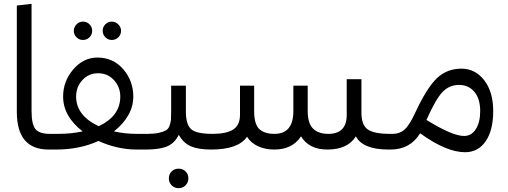

<svg xmlns="http://www.w3.org/2000/svg" viewBox="-20 -782 2655 1004"><path d="M68 -197V-753L145 -762V-202Q145 -133 165 -107.5Q185 -82 241 -82L254 -41L234 0Q68 0 68 -197Z M366 -621Q366 -640 380 -654.5Q394 -669 414 -669Q434 -669 448 -655Q462 -641 462 -621Q462 -601 448 -587Q434 -573 414 -573Q394 -573 380 -587Q366 -601 366 -621ZM565 -669Q584 -669 598.5 -654.5Q613 -640 613 -621Q613 -601 599 -587Q585 -573 565 -573Q545 -573 531 -587Q517 -601 517 -621Q517 -641 531 -655Q545 -669 565 -669ZM748 -82 763 -41 743 0H696Q593 0 495 -45Q397 0 273 0H234L214 -41L241 -82H283Q354 -82 412 -95Q310 -174 310 -277Q310 -357 363 -419Q416 -481 489 -481Q572 -481 624.5 -420Q677 -359 677 -277Q677 -176 576 -95Q632 -82 696 -82ZM378 -277Q378 -178 496 -122Q609 -175 609 -277Q609 -327 576 -363Q543 -399 493 -399Q444 -399 411 -363.5Q378 -328 378 -277Z M1092 -82 1104 -41 1084 0Q1017 0 978 -17Q939 -34 915 -77Q893 -33 853.5 -16.5Q814 0 743 0L723 -41L751 -82Q787 -82 811 -87.5Q835 -93 848 -100.5Q861 -108 867 -125.5Q873 -143 874 -156.5Q875 -170 875 -198V-334H952V-198Q952 -133 978.5 -107.5Q1005 -82 1092 -82ZM965 151Q965 172 950.5 187Q936 202 914 202Q892 202 877.5 187Q863 172 863 151Q863 129 877.5 114.5Q892 100 914 100Q936 100 950.5 114.5Q965 129 965 151Z M2020 -82 2032 -43 2012 0Q1877 0 1841 -69Q1798 0 1692 0Q1596 0 1554 -69Q1509 0 1414 0Q1367 0 1329 -17.5Q1291 -35 1272 -67Q1226 0 1084 0L1064 -42L1092 -82Q1163 -82 1199 -104.5Q1235 -127 1235 -182V-334H1309V-202Q1309 -132 1336 -107Q1363 -82 1415 -82Q1514 -82 1514 -201V-334H1589V-202Q1589 -138 1616.5 -110Q1644 -82 1697 -82Q1793 -82 1793 -181V-368H1870V-192Q1870 -129 1902.5 -105.5Q1935 -82 2020 -82Z M2393 -423Q2465 -423 2512 -362.5Q2559 -302 2559 -201Q2559 -100 2519.5 -43Q2480 14 2412 14Q2314 14 2177 -85Q2125 0 2022 0H2012L1992 -41L2019 -82H2035Q2070 -82 2095.5 -104.5Q2121 -127 2150 -190Q2212 -323 2264.5 -373Q2317 -423 2393 -423ZM2407 -71Q2445 -71 2468 -106.5Q2491 -142 2491 -201Q2491 -266 2460.5 -302Q2430 -338 2380 -338Q2331 -338 2295.5 -302.5Q2260 -267 2210 -155Q2345 -71 2407 -71Z"/></svg>

Font: FiraGO Book
Style: Regular
Weight: 350
Designer: bBox Type
Foundry: bBox Type GmbH
Version: Version 1.001;PS 001.001;hotconv 1.0.88;makeotf.lib2.5.64775